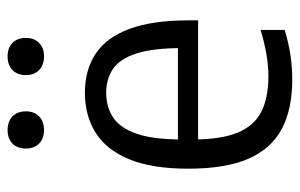

<svg xmlns="http://www.w3.org/2000/svg" viewBox="-166 -634 810 519"><g transform="rotate(-90 239.5 -375.0)"><path d="M283.5 9.5Q203.5 9.5 150 -18.8Q96.5 -47 69.5 -108.8Q42.5 -170.5 42.5 -271.5Q42.5 -369.5 68 -431.2Q93.5 -493 139.8 -522Q186 -551 248 -551Q309.5 -551 353.2 -522Q397 -493 420.2 -431Q443.5 -369 443.5 -270V-245H90.5V-299.5H384L368.5 -288Q368.5 -366.5 354 -411.5Q339.5 -456.5 312.2 -475Q285 -493.5 248 -493.5Q210 -493.5 181.5 -475Q153 -456.5 137.2 -411.8Q121.5 -367 121.5 -288V-259.5Q121.5 -183 140 -138.2Q158.5 -93.5 196.2 -74.2Q234 -55 292.5 -55Q320.5 -55 351.2 -60.2Q382 -65.5 417.5 -76V-11Q381 0 348.5 4.8Q316 9.5 283.5 9.5ZM346 -661.5Q323 -661.5 309.2 -674.8Q295.5 -688 295.5 -710.5Q295.5 -733.5 309.2 -746.8Q323 -760 346 -760Q369 -760 382.5 -746.8Q396 -733.5 396 -710.5Q396 -688 382.5 -674.8Q369 -661.5 346 -661.5ZM147 -661.5Q124 -661.5 110.5 -674.8Q97 -688 97 -710.5Q97 -733.5 110.5 -746.8Q124 -760 147 -760Q170 -760 183.8 -746.8Q197.5 -733.5 197.5 -710.5Q197.5 -688 183.8 -674.8Q170 -661.5 147 -661.5Z"/></g></svg>

Font: Encode Sans SemiCondensed
Style: Regular
Weight: 400
Width: 4
Designer: Multiple Designers
Foundry: Impallari Type
Version: Version 3.002